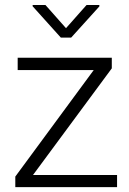

<svg xmlns="http://www.w3.org/2000/svg" viewBox="-20 -764 526 784"><path d="M114.7 -49.3H458V0H42.5V-43L362.8 -478H52.2V-528.3H436.5V-484.9ZM249.5 -648.9 333.5 -743.7H385.7V-737.8L270.5 -610.4H228.5L113.3 -738.3V-743.7H165.5Z"/></svg>

Font: Roboto-Light
Style: Regular
Weight: 300
Designer: Google
Version: Version 2.137; 2017